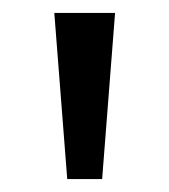

<svg xmlns="http://www.w3.org/2000/svg" viewBox="-20 -906 262 297"><path d="M84 -629 64 -886H158L138 -629Z"/></svg>

Font: Noto Sans Kannada UI SemiCondensed
Style: Regular
Weight: 400
Width: 4
Designer: Jelle Bosma - Monotype Design Team
Foundry: Monotype Imaging Inc.
Version: Version 2.005; ttfautohint (v1.8.4.7-5d5b)